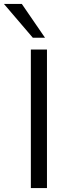

<svg xmlns="http://www.w3.org/2000/svg" viewBox="-70 -957 346 977"><path d="M87 0V-705H169V0ZM97 -765 -50 -937H41L159 -765Z"/></svg>

Font: Nunito Sans 12pt ExtraLight 12pt
Style: Regular
Weight: 400
Version: Version 3.101;gftools[0.9.27]